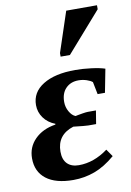

<svg xmlns="http://www.w3.org/2000/svg" viewBox="-85 -792 585 855"><g transform="rotate(-10 207.5 -364.0)"><path d="M268.6 -471.2Q302.2 -471.2 341.1 -466.3Q379.9 -461.4 402.8 -453.6L382.3 -348.1H349.1L337.9 -404.3Q329.6 -411.6 312 -417.5Q294.4 -423.3 275.4 -423.3Q240.2 -423.3 218.3 -401.1Q196.3 -378.9 196.3 -339.4Q196.3 -315.9 207.8 -295.7Q219.2 -275.4 235.4 -269Q240.2 -270 246.1 -271.2Q252 -272.5 268.3 -275.1Q284.7 -277.8 292.5 -277.8H329.1L319.3 -217.8H284.2Q271.5 -217.8 217.3 -224.1Q141.6 -200.2 141.6 -124Q141.6 -87.9 160.4 -69.3Q179.2 -50.8 212.4 -50.8Q280.8 -50.8 344.2 -97.7L367.2 -64.5Q320.3 -24.4 273.9 -7.3Q227.5 9.8 177.2 9.8Q97.2 9.8 54.4 -23.4Q11.7 -56.6 11.7 -116.7Q11.7 -167.5 46.6 -202.6Q81.5 -237.8 140.1 -247.1L141.1 -250.5Q107.9 -263.2 89.1 -289.3Q70.3 -315.4 70.3 -347.2Q70.3 -405.3 123.5 -438.2Q176.8 -471.2 268.6 -471.2ZM215.8 -541V-557.1L275.9 -738.3H415V-720.2L257.8 -541Z"/></g></svg>

Font: Liberation Serif
Style: Bold Italic
Weight: 700
Italic angle: -16.333°
Designer: Steve Matteson
Foundry: Ascender Corporation
Version: Version 2.1.5